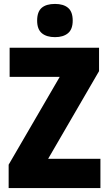

<svg xmlns="http://www.w3.org/2000/svg" viewBox="-20 -957 553 977"><path d="M491 0H24V-119L284 -566H29V-714H484V-595L225 -149H491ZM260 -937Q303 -937 326.5 -917Q350 -897 350 -852Q350 -808 326 -788Q302 -768 260 -768Q217 -768 193 -788Q169 -808 169 -852Q169 -897 192 -917Q215 -937 260 -937Z"/></svg>

Font: Noto Sans Myanmar UI Condensed Black
Style: Regular
Weight: 900
Width: 3
Designer: Monotype Design Team
Foundry: Monotype Imaging Inc.
Version: Version 2.103; ttfautohint (v1.8.4.7-5d5b)